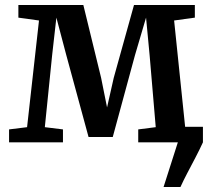

<svg xmlns="http://www.w3.org/2000/svg" viewBox="-20 -573 852 773"><path d="M638.5 180 696 0 682 -62.5H797V0Q783.5 29.5 766.8 61.5Q750 93.5 734 124Q718 154.5 706.5 180ZM16.5 0V-52L89 -61L137 -490.5L54 -502V-553H315.5L387 -260L411 -140.5L438 -260L519.5 -553H764.5V-502L681 -490.5L725.5 -61L796 -52V0H536.5V-52L607 -61L582.5 -349L568 -502L523.5 -351L434 -21.5H336.5L246.5 -352.5L207 -502L190 -351.5L160.5 -61L233.5 -52V0Z"/></svg>

Font: Merriweather 24pt SemiBold
Style: Regular
Weight: 600
Designer: Eben Sorkin
Foundry: Eben Sorkin
Version: Version 2.100